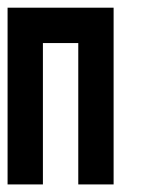

<svg xmlns="http://www.w3.org/2000/svg" viewBox="-20 -487 373 507"><path d="M186.7 0V-373.3H93.3V0H0V-466.7H280V0Z"/></svg>

Font: Qahiri
Style: Regular
Weight: 400
Designer: Khaled Hosny
Foundry: Alif Type
Version: Version 3.00